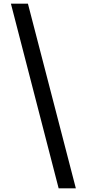

<svg xmlns="http://www.w3.org/2000/svg" viewBox="-20 -852 468 1038"><path d="M39 -832H131L390 166H297Z"/></svg>

Font: Noto Sans Gurmukhi SemiCondensed Medium
Style: Regular
Weight: 500
Width: 4
Designer: Jelle Bosma - Monotype Design Team
Foundry: Monotype Imaging Inc.
Version: Version 2.004; ttfautohint (v1.8.4.7-5d5b)